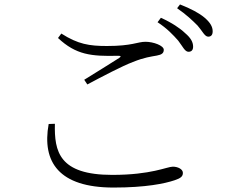

<svg xmlns="http://www.w3.org/2000/svg" viewBox="-20 -833 1040 864"><path d="M782 -650C802 -624 812 -600 828 -600C841 -600 849 -607 849 -623C849 -643 839 -662 813 -684C790 -706 753 -731 704 -753L689 -733C732 -705 760 -675 782 -650ZM869 -718C891 -693 901 -668 917 -668C930 -668 937 -676 937 -692C937 -712 927 -731 900 -754C876 -774 839 -794 790 -813L777 -796C820 -766 845 -742 869 -718ZM241 -662C322 -586 391 -579 511 -582C525 -582 526 -579 516 -572C477 -547 412 -507 359 -474L373 -453C437 -487 530 -536 578 -554C630 -575 659 -578 686 -583C708 -587 717 -594 717 -609C717 -628 670 -645 635 -645C598 -645 576 -626 461 -626C382 -626 331 -634 256 -682ZM227 -276C224 -151 246 -46 485 -46C662 -46 731 -83 758 -83C780 -83 803 -72 803 -55C803 -39 793 -31 766 -22C722 -7 636 11 491 11C245 11 168 -104 199 -275Z"/></svg>

Font: Noto Serif HK Light
Style: Regular
Weight: 300
Designer: Ryoko NISHIZUKA 西塚涼子 (kana & ideographs); Frank Grießhammer (Latin, Greek & Cyrillic); Wenlong ZHANG 张文龙 (bopomofo); San
Foundry: Adobe
Version: Version 2.001;hotconv 1.1.0;makeotfexe 2.6.0